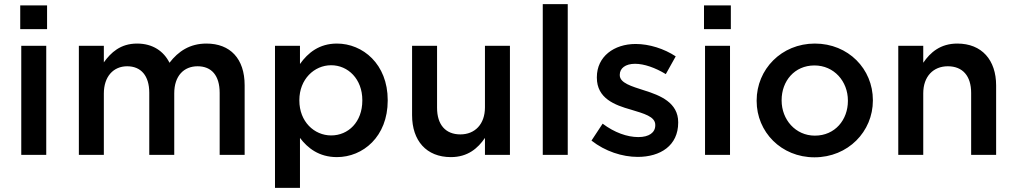

<svg xmlns="http://www.w3.org/2000/svg" viewBox="-20 -750 4915 930"><path d="M78 -724V-609H208V-724ZM83 -528V0H204V-528Z M362 -528V0H483V-297C483 -379 529 -429 596 -429C663 -429 703 -383 703 -301V0H824V-298C824 -383 871 -429 937 -429C1005 -429 1044 -384 1044 -300V0H1165V-337C1165 -466 1095 -539 980 -539C900 -539 844 -502 801 -446C773 -502 720 -539 644 -539C563 -539 517 -495 483 -448V-528Z M1312 -528V160H1433V-82C1470 -33 1525 11 1612 11C1738 11 1858 -88 1858 -263V-265C1858 -440 1737 -539 1612 -539C1527 -539 1472 -495 1433 -440V-528ZM1584 -94C1502 -94 1430 -161 1430 -263V-265C1430 -366 1502 -434 1584 -434C1666 -434 1735 -367 1735 -265V-263C1735 -159 1667 -94 1584 -94Z M2164 11C2246 11 2295 -32 2329 -82V0H2450V-528H2329V-230C2329 -148 2280 -99 2210 -99C2138 -99 2097 -146 2097 -228V-528H1976V-192C1976 -69 2045 11 2164 11Z M2609 -730V0H2730V-730Z M3069 10C3179 10 3265 -45 3265 -156V-158C3265 -253 3178 -288 3101 -312C3039 -332 2982 -348 2982 -386V-388C2982 -419 3009 -441 3056 -441C3100 -441 3154 -422 3205 -391L3253 -477C3197 -514 3125 -537 3059 -537C2954 -537 2871 -476 2871 -376V-374C2871 -273 2958 -241 3036 -219C3098 -200 3154 -186 3154 -145V-143C3154 -108 3124 -86 3072 -86C3018 -86 2956 -108 2899 -151L2845 -69C2911 -17 2994 10 3069 10Z M3390 -724V-609H3520V-724ZM3395 -528V0H3516V-528Z M3925 12C4088 12 4208 -113 4208 -263V-265C4208 -416 4089 -539 3927 -539C3765 -539 3645 -414 3645 -263V-261C3645 -111 3764 12 3925 12ZM3927 -93C3833 -93 3766 -171 3766 -263V-265C3766 -357 3828 -433 3925 -433C4020 -433 4087 -356 4087 -263V-261C4087 -170 4025 -93 3927 -93Z M4331 -528V0H4452V-298C4452 -380 4501 -429 4571 -429C4643 -429 4684 -382 4684 -300V0H4805V-336C4805 -459 4736 -539 4617 -539C4535 -539 4486 -496 4452 -446V-528Z"/></svg>

Font: Mission Medium
Style: Regular
Weight: 500
Version: Version 1.000;FEAKit 1.0